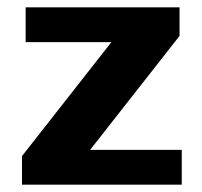

<svg xmlns="http://www.w3.org/2000/svg" viewBox="-20 -504 552 524"><path d="M40 -78 284 -389H50V-484H470V-406L226 -95H476V0H40Z"/></svg>

Font: Play
Style: Bold
Weight: 700
Designer: Jonas Hecksher (Cyrillic expansion: Cyreal)
Foundry: Jonas Hecksher, Playtype, e-types AS
Version: Version 2.101; ttfautohint (v1.5.65-e2d9)